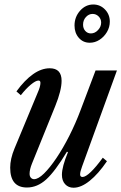

<svg xmlns="http://www.w3.org/2000/svg" viewBox="-20 -846 554 876"><path d="M315.5 10.5Q292 10.5 277.2 -5.5Q262.5 -21.5 262.5 -48.5Q262.5 -85 290 -151.5L285.5 -154Q231 -63.5 190.5 -27Q150 9.5 103 9.5Q26.5 9.5 26.5 -81Q26.5 -121 46 -168L151.5 -422Q164.5 -451 164.5 -468Q164.5 -478.5 155.5 -478.5Q143 -478.5 120.2 -459.5Q97.5 -440.5 75 -411.5L55 -429Q92.5 -480.5 130.8 -507.5Q169 -534.5 207 -534.5Q261 -534.5 261 -477.5Q261 -433.5 232 -362L126 -100Q115 -73 115 -53Q115 -41.5 121 -35Q127 -28.5 135.5 -28.5Q154.5 -28.5 181 -54.5Q207.5 -80.5 237.5 -125Q267.5 -169.5 296.2 -226.2Q325 -283 348 -344.5L416 -524.5H513.5L354.5 -86.5Q345.5 -62.5 345.5 -50.5Q345.5 -38.5 356.5 -38.5Q370.5 -38.5 394.5 -61.5Q418.5 -84.5 449 -126.5L468 -110.5Q428.5 -52.5 389.2 -21Q350 10.5 315.5 10.5ZM389.5 -651Q359 -651 339.5 -673.5Q320 -696 320 -729.5Q320 -768.5 345.2 -797Q370.5 -825.5 405.5 -825.5Q437 -825.5 459 -802.8Q481 -780 481 -747.5Q481 -722 468 -700Q455 -678 434.2 -664.5Q413.5 -651 389.5 -651ZM394.5 -693.5Q413 -693.5 427.2 -708.8Q441.5 -724 441.5 -743Q441.5 -759.5 430 -771Q418.5 -782.5 402.5 -782.5Q385 -782.5 372 -768.2Q359 -754 359 -733.5Q359 -716 369.2 -704.8Q379.5 -693.5 394.5 -693.5Z"/></svg>

Font: Libre Caslon Condensed Medium Italic
Style: Regular
Weight: 500
Italic angle: -22.583°
Designer: Pablo Impallari, Rodrigo Fuenzalida, Katja Schimmel, Ertekin Erdin
Foundry: Pablo Impallari, Rodrigo Fuenzalida
Version: Version 2.000; ttfautohint (v1.8.4.7-5d5b);gftools[0.9.33]